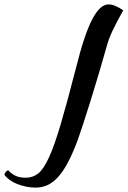

<svg xmlns="http://www.w3.org/2000/svg" viewBox="-228 -492 581 874"><path d="M119 -187Q156 -335 191.5 -403.5Q227 -472 266 -472Q294 -472 333 -445Q301 -388 283.5 -350.5Q266 -313 258 -282Q241 -222 222 -157.5Q203 -93 184.5 -34Q166 25 150.5 72.5Q135 120 126 145Q104 204 82.5 245Q61 286 38 312Q15 338 -10.5 350Q-36 362 -66 362Q-88 362 -109.5 357.5Q-131 353 -150 345.5Q-169 338 -184 327Q-199 316 -208 304Q-207 297 -201.5 290.5Q-196 284 -191 283Q-174 301 -155.5 309Q-137 317 -111 317Q-79 317 -54.5 298Q-30 279 -5 224.5Q20 170 49 71.5Q78 -27 119 -187Z"/></svg>

Font: Sweet Mavka Script
Style: Regular
Weight: 500
Designer: Pablo Impallari/Anastassiya Vishnevskaya
Foundry: Pablo Impallari/ Anastassiya Vishnevskaya
Version: Version 2.0/www.impallari.com/   behance.net/sweetcherry